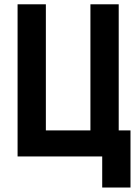

<svg xmlns="http://www.w3.org/2000/svg" viewBox="-20 -713 626 875"><path d="M60.1 0V-693.4H189V-118.7H392.1V-693.4H521V-118.7H574.7V141.6H445.8V0Z"/></svg>

Font: CaskaydiaMono NF
Style: Bold
Weight: 700
Designer: Aaron Bell
Foundry: Saja Typeworks
Version: Version 2111.001; ttfautohint (v1.8.4);Nerd Fonts 3.1.1